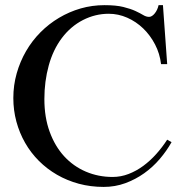

<svg xmlns="http://www.w3.org/2000/svg" viewBox="-20 -716 725 752"><path d="M634.8 -464.8H610.8Q606 -505.9 587.4 -541.7Q568.8 -577.6 541 -604.5Q513.2 -631.3 478.3 -646.7Q443.4 -662.1 405.8 -662.1Q353 -662.1 304.9 -637.5Q256.8 -612.8 222.2 -566.9Q188 -521.5 170.9 -459.5Q153.8 -397.5 153.8 -328.1Q153.8 -256.3 174.6 -199.7Q195.3 -143.1 231.4 -103.8Q267.6 -64.5 316.4 -43.7Q365.2 -22.9 420.9 -22.9Q453.6 -22.9 483.9 -34.7Q514.2 -46.4 541.3 -66.4Q568.4 -86.4 592 -112.8Q615.7 -139.2 634.8 -168.9L651.9 -159.2Q632.8 -125 605.7 -93.3Q578.6 -61.5 544.7 -37.4Q510.7 -13.2 470.7 1.5Q430.7 16.1 386.2 16.1Q335 16.1 288.8 3.7Q242.7 -8.8 203.4 -31.5Q164.1 -54.2 132.3 -85.9Q100.6 -117.7 78.4 -156.5Q56.2 -195.3 44.2 -239.7Q32.2 -284.2 32.2 -332Q32.2 -382.3 45.4 -428.7Q58.6 -475.1 82 -515.6Q105.5 -556.2 138.4 -589.4Q171.4 -622.6 211.2 -646.2Q251 -669.9 295.9 -682.9Q340.8 -695.8 389.2 -695.8Q434.6 -695.8 463.1 -688.7Q491.7 -681.6 510.5 -672.9Q529.3 -664.1 541 -657Q552.7 -649.9 564 -649.9Q569.8 -649.9 575.4 -653.6Q581.1 -657.2 586.2 -663.6Q591.3 -669.9 595.2 -678.2Q599.1 -686.5 601.1 -695.8H618.2Z"/></svg>

Font: Tuladha Jejeg
Style: Regular
Weight: 400
Designer: R.S. Wihananto
Foundry: R.S. Wihananto
Version: Version 1.92